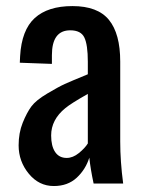

<svg xmlns="http://www.w3.org/2000/svg" viewBox="-20 -606 466 634"><path d="M41.5 -126Q41.5 -167 54.9 -200.4Q68.4 -233.9 83.5 -254.4Q98.6 -274.9 136 -297.1Q173.3 -319.3 193.8 -328.6Q214.4 -337.9 265.6 -358.9Q268.6 -360.4 270 -360.8V-402.3Q270 -458.5 258.5 -482.2Q247.1 -505.9 211.9 -505.9Q151.4 -505.9 151.4 -423.8V-395L45.4 -398.9Q45.4 -407.7 46.4 -420.4Q51.3 -506.8 94.7 -546.4Q138.2 -585.9 219.2 -585.9Q302.7 -585.9 339.8 -540.3Q377 -494.6 377 -402.8V-138.7Q377 -73.2 386.7 0H289.1Q278.8 -48.3 274.9 -85.4Q262.7 -46.4 233.2 -19Q203.6 8.3 157.7 8.3Q108.4 8.3 75 -32.5Q41.5 -73.2 41.5 -126ZM148.9 -158.7Q148.9 -123.5 162.1 -104Q175.3 -84.5 200.2 -84.5Q220.7 -84.5 240.5 -100.6Q260.3 -116.7 270 -132.3V-295.9Q213.9 -264.2 195.8 -249Q148.9 -210.9 148.9 -158.7Z"/></svg>

Font: Oswald Regular
Style: Regular
Weight: 400
Designer: Vernon Adams
Foundry: Vernon Adams
Version: 3.0; ttfautohint (v0.95) -l 8 -r 50 -G 200 -x 0 -w "G" -W -c